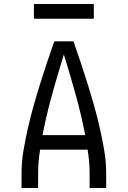

<svg xmlns="http://www.w3.org/2000/svg" viewBox="-20 -942 640 962"><path d="M88 0V-74Q88 -131 97.5 -187Q107 -243 119.5 -298.5Q132 -354 147.5 -409Q163 -464 180 -518.5Q197 -573 215 -627Q233 -681 252 -735H348Q367 -681 385 -627Q403 -573 420 -518.5Q437 -464 452.5 -409Q468 -354 480.5 -298.5Q493 -243 502.5 -187Q512 -131 512 -74V0H429V-74Q429 -103 426.5 -132.5Q424 -162 419 -192H181Q176 -162 173.5 -132.5Q171 -103 171 -74V0ZM193 -265H407Q387 -368 359 -468.5Q331 -569 300 -669Q269 -569 241 -468.5Q213 -368 193 -265ZM150 -848V-922H450V-848Z"/></svg>

Font: Iosevka Curly Extended
Style: Regular
Weight: 400
Width: 7
Monospace: yes
Designer: Belleve Invis
Foundry: Belleve Invis
Version: Version 11.1.0; ttfautohint (v1.8.3)